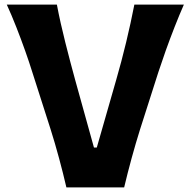

<svg xmlns="http://www.w3.org/2000/svg" viewBox="-20 -809 824 829"><path d="M266.6 0Q252.9 -59.6 234.9 -126.2Q216.8 -192.9 198.7 -250L119.6 -497.1Q106.4 -539.6 88.6 -589.8Q70.8 -640.1 50.5 -691.7Q30.3 -743.2 9.3 -789.1H225.6Q240.2 -711.9 262 -625.7Q283.7 -539.6 304.7 -463.4L385.7 -171.9H397.9L481.9 -464.8Q504.4 -542.5 524.7 -626.7Q544.9 -710.9 560.1 -789.1H773.9Q753.9 -743.7 733.9 -692.6Q713.9 -641.6 696 -591.6Q678.2 -541.5 664.1 -498.5L584.5 -249.5Q566.4 -191.9 548.3 -126Q530.3 -60.1 516.1 0Z"/></svg>

Font: Pinar DS1 Bold
Style: Regular
Weight: 700
Designer: Amin Abedi
Version: Version 3.000